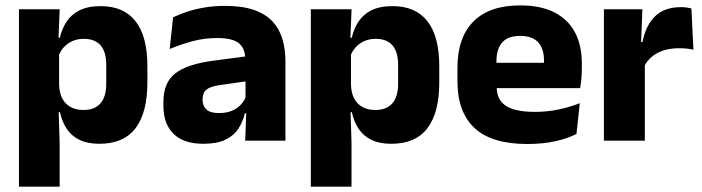

<svg xmlns="http://www.w3.org/2000/svg" viewBox="-20 -526 2624 718"><path d="M351.7 11.7Q307.5 11.7 277.5 -2.9Q247.4 -17.5 229.7 -44.2Q211.9 -70.8 204.3 -106.4H164.8L201 -209.4Q201.8 -179.2 212.8 -158Q223.7 -136.9 244 -125.8Q264.2 -114.7 292.2 -114.7Q334 -114.7 355.7 -139.5Q377.3 -164.2 377.3 -213.1V-283.2Q377.3 -332.2 356.1 -356.5Q334.9 -380.8 292.9 -380.8Q269.3 -380.8 250.1 -372Q230.9 -363.2 217.7 -348.2Q204.4 -333.3 198.5 -314.5L163.3 -385H204Q211.4 -418.1 228.9 -444.9Q246.4 -471.7 277.4 -487.4Q308.4 -503.1 356.7 -503.1Q442.5 -503.1 486.8 -446.7Q531.2 -390.3 531.2 -278.2V-218.1Q531.2 -104.7 486.8 -46.5Q442.3 11.7 351.7 11.7ZM203 172H50.9V-491.4H203.2L197.8 -358.8L201 -341.7V-152.7L198.8 -126.4L203 5.2Z M1047.4 0H896.9L901.6 -123L898.1 -130.7V-284L897.2 -303.9Q897.2 -345.1 873 -364.5Q848.8 -383.8 792.3 -383.8Q742.8 -383.8 698.3 -371.4Q653.8 -359 614.5 -342.8L627.3 -461.4Q650.8 -472.5 680.2 -482.3Q709.7 -492.1 745.1 -498Q780.4 -504 820.9 -504Q885.5 -504 929.1 -489Q972.6 -474 998.5 -446.4Q1024.5 -418.8 1035.9 -380.6Q1047.4 -342.5 1047.4 -296.4ZM740.5 11.7Q666.9 11.7 629 -25.4Q591 -62.6 591 -131V-144.3Q591 -217.1 635.6 -251.7Q680.3 -286.3 777.8 -299L909.8 -316.5L918.8 -224.6L801.8 -207.7Q766.3 -202.8 752 -190.8Q737.6 -178.8 737.6 -155.4V-151.8Q737.6 -129.5 752.1 -116.4Q766.6 -103.2 798.6 -103.2Q826.5 -103.2 846.6 -111.5Q866.8 -119.8 879.9 -133.8Q893.1 -147.7 899.6 -164.4L921.1 -102.7H895.8Q888.1 -70.3 871.2 -44.5Q854.3 -18.6 822.9 -3.5Q791.6 11.7 740.5 11.7Z M1443.2 11.7Q1399 11.7 1369 -2.9Q1338.9 -17.5 1321.2 -44.2Q1303.4 -70.8 1295.8 -106.4H1256.3L1292.5 -209.4Q1293.3 -179.2 1304.3 -158Q1315.2 -136.9 1335.5 -125.8Q1355.7 -114.7 1383.7 -114.7Q1425.5 -114.7 1447.2 -139.5Q1468.8 -164.2 1468.8 -213.1V-283.2Q1468.8 -332.2 1447.6 -356.5Q1426.4 -380.8 1384.4 -380.8Q1360.8 -380.8 1341.6 -372Q1322.4 -363.2 1309.2 -348.2Q1295.9 -333.3 1290 -314.5L1254.8 -385H1295.5Q1302.9 -418.1 1320.4 -444.9Q1337.9 -471.7 1368.9 -487.4Q1399.9 -503.1 1448.2 -503.1Q1534 -503.1 1578.3 -446.7Q1622.7 -390.3 1622.7 -278.2V-218.1Q1622.7 -104.7 1578.3 -46.5Q1533.8 11.7 1443.2 11.7ZM1294.5 172H1142.4V-491.4H1294.7L1289.3 -358.8L1292.5 -341.7V-152.7L1290.3 -126.4L1294.5 5.2Z M1952.5 12.5Q1818.4 12.5 1754.6 -47.2Q1690.7 -107 1690.7 -221.4V-272.5Q1690.7 -385.7 1750.6 -445.8Q1810.4 -505.8 1925.2 -505.8Q2002 -505.8 2053.1 -479.7Q2104.3 -453.6 2130.1 -405.1Q2155.8 -356.5 2155.8 -288.5V-272.1Q2155.8 -253 2154.2 -233.3Q2152.5 -213.5 2149.3 -196.4H2011.6Q2013.3 -225.6 2013.9 -251.4Q2014.5 -277.2 2014.5 -297.9Q2014.5 -328.3 2005 -349.2Q1995.4 -370 1975.7 -380.9Q1956 -391.8 1925.2 -391.8Q1879.2 -391.8 1857.9 -367.1Q1836.5 -342.4 1836.5 -296.9V-252L1837.4 -235.3V-200.5Q1837.4 -181.3 1843.7 -164.4Q1850 -147.5 1865.8 -134.7Q1881.7 -121.9 1909.4 -114.8Q1937.2 -107.6 1980.1 -107.6Q2025.4 -107.6 2067.5 -116.3Q2109.6 -125 2148.2 -140.1L2135.7 -25.2Q2101.7 -7.5 2055.1 2.5Q2008.6 12.5 1952.5 12.5ZM2118.5 -196.4H1771.7V-291.2H2118.5Z M2388.4 -276 2346.5 -368.9H2382.7Q2394.4 -430 2429.2 -464.6Q2463.9 -499.3 2527.3 -499.3Q2538.4 -499.3 2547.7 -497.9Q2557.1 -496.5 2565.5 -494.6L2573.2 -340.2Q2562.6 -342.8 2548.5 -344.2Q2534.4 -345.6 2520 -345.6Q2471 -345.6 2437.6 -327.3Q2404.2 -309 2388.4 -276ZM2391.4 0H2238.4V-491.4H2382.3L2376 -334.7L2391.4 -332.5Z"/></svg>

Font: Anek Kannada Medium
Style: Regular
Weight: 500
Designer: Vaishnavi Murthy, Maithili Shingre (Kannada) & Yesha Goshar (Latin)
Foundry: Ek Type
Version: Version 1.003